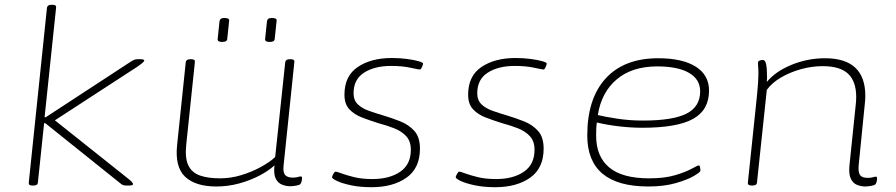

<svg xmlns="http://www.w3.org/2000/svg" viewBox="-20 -772 3737 801"><path d="M114 2Q99 2 100 -10L176 -740Q178 -752 194 -752H200Q216 -752 214 -740L166 -283H171L526 -515Q534 -520 540 -522.5Q546 -525 554 -525H566Q582 -525 582 -519Q581 -515 572.5 -508Q564 -501 555 -495L209 -270L513 -28Q535 -11 535 -4Q535 2 518 2H507Q500 2 494.5 0.5Q489 -1 481 -8L169 -258H164L138 -10Q137 2 120 2Z M883 6Q795 6 752 -35Q709 -76 719 -168L755 -513Q757 -525 774 -525H778Q795 -525 793 -513L757 -169Q751 -112 766 -81.5Q781 -51 815 -39.5Q849 -28 898 -28Q943 -28 987 -41.5Q1031 -55 1068.5 -75.5Q1106 -96 1128 -117L1170 -513Q1172 -525 1189 -525H1193Q1210 -525 1208 -513L1163 -81Q1160 -52 1170 -41.5Q1180 -31 1201 -31Q1215 -31 1222.5 -33.5Q1230 -36 1235 -36Q1240 -36 1240 -29Q1240 -22 1238 -14.5Q1236 -7 1233 -4Q1229 0 1215 2.5Q1201 5 1190 5Q1174 5 1157 -1.5Q1140 -8 1130.5 -26.5Q1121 -45 1125 -82Q1100 -59 1061.5 -39Q1023 -19 977 -6.5Q931 6 883 6ZM1105 -597Q1085 -597 1086 -609L1094 -685Q1095 -690 1099.5 -693.5Q1104 -697 1115 -697Q1136 -697 1134 -685L1126 -609Q1125 -597 1105 -597ZM907 -597Q887 -597 888 -609L896 -685Q897 -690 901.5 -693.5Q906 -697 917 -697Q938 -697 936 -685L928 -609Q927 -597 907 -597Z M1530 9Q1482 9 1444.5 1Q1407 -7 1386 -17Q1365 -27 1365 -33Q1366 -38 1371 -47Q1376 -56 1380 -56Q1385 -56 1405 -48.5Q1425 -41 1457.5 -33Q1490 -25 1533 -25Q1605 -25 1649.5 -55.5Q1694 -86 1694 -147Q1694 -183 1674.5 -204Q1655 -225 1624 -237Q1593 -249 1559 -258Q1524 -269 1491 -281.5Q1458 -294 1437.5 -316Q1417 -338 1417 -377Q1417 -455 1472.5 -492.5Q1528 -530 1615 -530Q1648 -530 1678 -526Q1708 -522 1727 -516.5Q1746 -511 1745 -506Q1744 -501 1740 -491.5Q1736 -482 1731 -482Q1727 -482 1692 -489.5Q1657 -497 1612 -497Q1543 -497 1499 -469Q1455 -441 1455 -383Q1455 -354 1472.5 -337Q1490 -320 1518 -310Q1546 -300 1577 -291Q1614 -280 1649.5 -266Q1685 -252 1708.5 -226Q1732 -200 1732 -152Q1732 -70 1675.5 -30.5Q1619 9 1530 9Z M2046 9Q1998 9 1960.5 1Q1923 -7 1902 -17Q1881 -27 1881 -33Q1882 -38 1887 -47Q1892 -56 1896 -56Q1901 -56 1921 -48.5Q1941 -41 1973.5 -33Q2006 -25 2049 -25Q2121 -25 2165.5 -55.5Q2210 -86 2210 -147Q2210 -183 2190.5 -204Q2171 -225 2140 -237Q2109 -249 2075 -258Q2040 -269 2007 -281.5Q1974 -294 1953.5 -316Q1933 -338 1933 -377Q1933 -455 1988.5 -492.5Q2044 -530 2131 -530Q2164 -530 2194 -526Q2224 -522 2243 -516.5Q2262 -511 2261 -506Q2260 -501 2256 -491.5Q2252 -482 2247 -482Q2243 -482 2208 -489.5Q2173 -497 2128 -497Q2059 -497 2015 -469Q1971 -441 1971 -383Q1971 -354 1988.5 -337Q2006 -320 2034 -310Q2062 -300 2093 -291Q2130 -280 2165.5 -266Q2201 -252 2224.5 -226Q2248 -200 2248 -152Q2248 -70 2191.5 -30.5Q2135 9 2046 9Z M2685 6Q2430 6 2430 -207Q2430 -361 2507 -445Q2584 -529 2726 -529Q2827 -529 2882.5 -494Q2938 -459 2938 -394Q2938 -313 2871.5 -276Q2805 -239 2659 -239Q2612 -239 2561.5 -245Q2511 -251 2470 -261Q2468 -248 2467.5 -234Q2467 -220 2467 -206Q2467 -119 2521.5 -73.5Q2576 -28 2688 -28Q2754 -28 2798 -41.5Q2842 -55 2866.5 -68.5Q2891 -82 2895 -82Q2899 -82 2900.5 -74Q2902 -66 2902 -60Q2902 -54 2875 -38Q2848 -22 2799 -8Q2750 6 2685 6ZM2662 -269Q2787 -269 2844 -298Q2901 -327 2901 -391Q2901 -441 2854.5 -468Q2808 -495 2722 -495Q2617 -495 2553 -441Q2489 -387 2474 -292Q2502 -285 2554.5 -277Q2607 -269 2662 -269Z M3589 6Q3573 6 3556 -0.5Q3539 -7 3529.5 -26.5Q3520 -46 3524 -84L3550 -335Q3551 -343 3551.5 -351.5Q3552 -360 3552 -367Q3552 -432 3518.5 -464Q3485 -496 3412 -496Q3366 -496 3320 -483Q3274 -470 3237 -448Q3200 -426 3179 -397L3138 -10Q3137 2 3119 2H3115Q3099 2 3100 -10L3138 -373Q3141 -402 3142.5 -425.5Q3144 -449 3144 -461Q3144 -482 3143 -494Q3142 -506 3142 -509Q3142 -517 3149.5 -519.5Q3157 -522 3162 -522Q3173 -522 3176.5 -502.5Q3180 -483 3180 -447Q3180 -437 3179 -430Q3215 -474 3282 -501.5Q3349 -529 3422 -529Q3590 -529 3590 -372Q3590 -365 3589.5 -356.5Q3589 -348 3588 -340L3562 -80Q3560 -55 3567.5 -42.5Q3575 -30 3600 -30Q3614 -30 3621.5 -32.5Q3629 -35 3634 -35Q3639 -35 3639 -28Q3639 -21 3637 -13.5Q3635 -6 3632 -3Q3628 1 3614 3.5Q3600 6 3589 6Z"/></svg>

Font: Asap Expanded Expanded Thin
Style: Italic
Weight: 100
Width: 7
Italic angle: -6°
Designer: Pablo Cosgaya
Foundry: Omnibus-Type
Version: Version 3.001; ttfautohint (v1.8.4.7-5d5b)